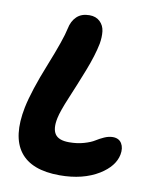

<svg xmlns="http://www.w3.org/2000/svg" viewBox="-81 -747 703 848"><g transform="rotate(10 270.0 -322.5)"><path d="M244.1 37.1Q117.2 37.1 65.9 -30.8Q14.6 -98.6 41 -231Q57.1 -309.1 107.2 -433.8Q157.2 -558.6 167 -606.9Q173.8 -641.6 195.1 -661.9Q216.3 -682.1 252 -682.1Q281.2 -682.1 299.1 -665Q316.9 -647.9 320.1 -622.3Q323.2 -596.7 317.9 -565.9Q307.1 -511.7 279.1 -440.2Q251 -368.7 224.4 -305.7Q197.8 -242.7 190.9 -210Q180.7 -161.6 196.8 -137.7Q212.9 -113.8 259.8 -113.8Q296.4 -113.8 326.4 -122.6Q356.4 -131.3 372.8 -141.8Q389.2 -152.3 408.9 -161.1Q428.7 -169.9 446.8 -169.9Q474.6 -169.9 486.8 -149.7Q499 -129.4 493.2 -99.1Q482.4 -45.9 419.9 -6.8Q348.6 37.1 244.1 37.1Z"/></g></svg>

Font: Shantell Sans Bouncy
Style: Bold Italic
Weight: 700
Italic angle: -11.31°
Designer: Stephen Nixon, Anya Danilova, Shantell Martin
Foundry: Arrow Type
Version: Version 1.006;[9816181b4]